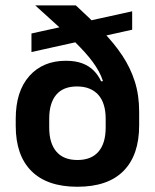

<svg xmlns="http://www.w3.org/2000/svg" viewBox="-20 -681 576 714"><path d="M268 13.5Q155.5 13.5 97 -44.8Q38.5 -103 38.5 -213V-239Q38.5 -341.5 89 -398.2Q139.5 -455 225 -455Q260.5 -455 285.8 -445.5Q311 -436 328.2 -418.8Q345.5 -401.5 356 -378.5L391 -383.5L373 -239.5Q373 -268.5 366 -291Q359 -313.5 345.5 -328.5Q332 -343.5 312.2 -351.5Q292.5 -359.5 266 -359.5Q215 -359.5 189 -328.5Q163 -297.5 163 -239.5V-207Q163 -148 189.8 -117Q216.5 -86 268 -86Q319.5 -86 346.2 -117Q373 -148 373 -207Q373 -222 373 -238.2Q373 -254.5 373 -275Q372 -295.5 371.5 -310.5Q371 -325.5 370.5 -344.5Q366 -381.5 347.2 -415.8Q328.5 -450 295.5 -486.5Q262.5 -523 216.2 -565.5Q170 -608 111 -661H262Q317 -610.5 360.8 -565.2Q404.5 -520 434.8 -474.5Q465 -429 481.2 -378.2Q497.5 -327.5 497.5 -265.5V-215Q497.5 -104 439.2 -45.2Q381 13.5 268 13.5ZM97 -487.5V-556.5L471.5 -639V-570.5Z"/></svg>

Font: Anek Bangla
Style: Semi-bold
Weight: 600
Designer: Sulekha Rajkumar (Bangla), Yesha Goshar (Latin)
Foundry: Ek Type
Version: Version 1.002;March 21, 2022;FontCreator 13.0.0.2683 64-bit